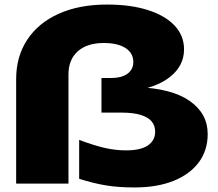

<svg xmlns="http://www.w3.org/2000/svg" viewBox="-20 -807 958 844"><path d="M51 0V-459Q51 -558 99.5 -632Q148 -706 238 -746.5Q328 -787 450 -787Q555 -787 631 -762.5Q707 -738 748 -694Q789 -650 789 -590Q789 -518 727.5 -469Q666 -420 557 -407L580 -424Q734 -419 813.5 -363.5Q893 -308 893 -218Q893 -146 854 -93.5Q815 -41 743 -12Q671 17 571 17Q501 17 446 8Q391 -1 328 -21V-192Q395 -167 441.5 -156.5Q488 -146 534 -146Q599 -146 630.5 -168Q662 -190 662 -228Q662 -255 646.5 -273.5Q631 -292 598 -302Q565 -312 514 -312H426V-464H466Q515 -464 540.5 -483Q566 -502 566 -534Q566 -574 531.5 -596Q497 -618 436 -618Q363 -618 322 -581.5Q281 -545 281 -480V0Z"/></svg>

Font: Unbounded ExtraBold
Style: Regular
Weight: 800
Designer: Luke Prowse, Jean-Baptiste Morizot, Fátima Lázaro, Florian Runge
Foundry: NaN
Version: Version 1.701;gftools[0.9.28.dev5+ged2979d]